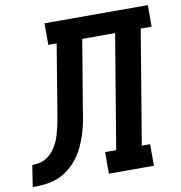

<svg xmlns="http://www.w3.org/2000/svg" viewBox="-138 -811 833 886"><g transform="rotate(-10 278.5 -367.5)"><path d="M-56 0 -40 -101Q-21 -101 -2.5 -105.5Q16 -110 32 -121.5Q48 -133 60 -148.5Q72 -164 80.5 -181.5Q89 -199 94 -217Q99 -235 103.5 -253.5Q108 -272 111 -290Q114 -308 117 -326V-328Q117 -329 117 -329.5Q117 -330 118 -331L168 -634H129V-735H613V-634H562L473 -101H512V0H301V-101H353L442 -634H288L235 -318Q231 -289 225.5 -260Q220 -231 211 -202Q202 -173 189 -145Q176 -117 157.5 -92.5Q139 -68 114 -48Q89 -28 60.5 -17Q32 -6 2.5 -3Q-27 0 -56 0Z"/></g></svg>

Font: Iosevka Slab Extended
Style: Bold Italic
Weight: 700
Width: 7
Italic angle: -9°
Monospace: yes
Designer: Belleve Invis
Foundry: Belleve Invis
Version: Version 11.1.0; ttfautohint (v1.8.3)